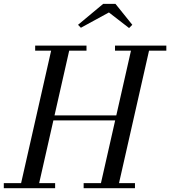

<svg xmlns="http://www.w3.org/2000/svg" viewBox="-60 -990 895 1010"><path d="M207 -356.5V-383H567V-356.5ZM395 -723.5H304L146 -26.5H230V0H-40V-26.5H51L209 -723.5H125V-750H395ZM815 -750V-723.5H724L566 -26.5H650V0H380V-26.5H471L629 -723.5H545V-750ZM365.5 -844 350.5 -859.5 482.5 -969.5H547.5L636 -859.5L619 -842.5L513 -924.5Z"/></svg>

Font: Bodoni Moda 9pt
Style: Italic
Weight: 400
Italic angle: -13°
Designer: Owen Earl
Foundry: indestructible type
Version: Version 2.005